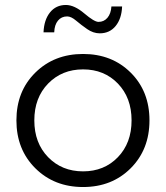

<svg xmlns="http://www.w3.org/2000/svg" viewBox="-20 -747 667 772"><path d="M505.5 -70.5Q430 5 314 5Q198 5 122 -70.5Q46 -146 46 -263Q46 -380 122 -455Q198 -530 314 -530Q430 -530 505.5 -455Q581 -380 581 -263Q581 -146 505.5 -70.5ZM173.5 -411Q118 -354 118 -263Q118 -172 173.5 -115Q229 -58 314 -58Q399 -58 454 -115Q509 -172 509 -263Q509 -354 454 -411Q399 -468 314 -468Q229 -468 173.5 -411ZM155 -617Q157 -667 181 -697Q205 -727 245 -727Q279 -727 319 -693Q359 -659 376 -659Q398 -659 412 -675.5Q426 -692 428 -721H471Q469 -672 445 -642.5Q421 -613 381 -613Q355 -613 330.5 -630Q306 -647 286 -664Q266 -681 250 -681Q227 -681 213 -664Q199 -647 198 -617Z"/></svg>

Font: Belfius21
Style: Regular
Weight: 400
Designer: Montserrat's base design by Julieta Ulanovsky, modified by Coast SPRL for Belfius Bank NV.
Foundry: Montserrat's base design by Julieta Ulanovsky, modified by Coast SPRL for Belfius Bank NV.
Version: Version 2.000;FEAKit 1.0